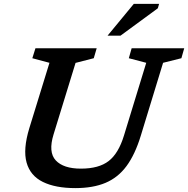

<svg xmlns="http://www.w3.org/2000/svg" viewBox="-20 -955 966 986"><path d="M255 -264.5Q227 -173.5 266.5 -131.2Q306 -89 395.5 -89Q487.5 -89 538 -128Q588.5 -167 616.5 -258.5L731 -632.5L641.5 -656L656 -707H926L911.5 -656L817.5 -632.5L703 -258Q673.5 -161.5 629.8 -102.2Q586 -43 521.8 -16Q457.5 11 367 11Q264.5 11 200 -20.8Q135.5 -52.5 116.5 -120.2Q97.5 -188 130.5 -296.5L234 -632.5L146 -656L162 -707H476.5L461.5 -656L368 -632ZM532.5 -772 667 -935H797L790.5 -912.5L599 -772Z"/></svg>

Font: Newsreader Caption Medium
Style: Italic
Weight: 500
Italic angle: -17°
Designer: Hugues Gentile
Foundry: Production Type
Version: Version 1.001